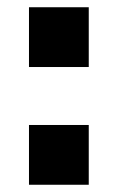

<svg xmlns="http://www.w3.org/2000/svg" viewBox="-20 -510 325 530"><path d="M60 0V-165H225V0ZM60 -325V-490H225V-325Z"/></svg>

Font: Instrument Sans
Style: Bold
Weight: 700
Designer: Rodrigo Fuenzalida
Foundry: fragTYPE
Version: Version 1.000; ttfautohint (v1.8.4.7-5d5b);gftools[0.9.28]